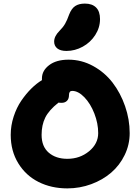

<svg xmlns="http://www.w3.org/2000/svg" viewBox="-20 -1045 786 1075"><path d="M352.1 -759.8Q318.4 -759.8 300.8 -773.9Q283.2 -788.1 283.2 -812Q283.2 -842.3 313 -872.1Q333 -892.1 344.5 -912.1Q356 -932.1 367.2 -963.9Q380.4 -997.6 401.1 -1011.2Q421.9 -1024.9 455.1 -1024.9Q496.1 -1024.9 518.1 -1002.9Q540 -981 540 -938Q540 -890.6 513.4 -849.1Q486.8 -807.6 443.4 -783.7Q399.9 -759.8 352.1 -759.8ZM356.9 9.8Q267.6 9.8 196 -26.1Q124.5 -62 82.3 -130.9Q40 -199.7 40 -290Q40 -341.8 56.4 -392.1Q72.8 -442.4 99.1 -481Q125.5 -519.5 155 -548.8Q184.6 -578.1 214.8 -596.2V-606Q214.8 -649.4 255.1 -680.2Q295.4 -710.9 363.8 -710.9Q436.5 -710.9 501.2 -675.5Q565.9 -640.1 610.4 -582.3Q654.8 -524.4 680.4 -450.4Q706.1 -376.5 706.1 -299.8Q706.1 -234.9 678 -177Q649.9 -119.1 602.5 -78.4Q555.2 -37.6 491 -13.9Q426.8 9.8 356.9 9.8ZM212.9 -290Q212.9 -224.6 252.9 -190.2Q293 -155.8 356.9 -155.8Q427.2 -155.8 478.5 -198Q529.8 -240.2 529.8 -299.8Q529.8 -354 508.3 -409.4Q486.8 -464.8 452.4 -500.5Q418 -536.1 383.8 -536.1Q366.2 -536.1 366.2 -512.2Q366.2 -491.7 355 -480.5Q343.8 -469.2 324.2 -469.2Q313 -469.2 307.1 -470.2Q253.4 -427.7 233.2 -386.2Q212.9 -344.7 212.9 -290Z"/></svg>

Font: Shantell Sans Normal
Style: Regular
Weight: 800
Designer: Stephen Nixon, Anya Danilova, Shantell Martin
Foundry: Arrow Type
Version: Version 1.006;[559af2be0]